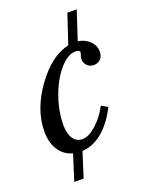

<svg xmlns="http://www.w3.org/2000/svg" viewBox="-156 -778 780 1005"><g transform="rotate(-20 234.0 -275.5)"><path d="M381 -161Q341 -82 288 -38Q235 6 175 9L131 147H79L124 4Q76 -9 49 -50.5Q22 -92 22 -153Q22 -275 108 -394.5Q194 -514 294 -536L348 -698H400L348 -539Q387 -533 412.5 -508Q438 -483 438 -449Q438 -424 423.5 -408.5Q409 -393 386 -393Q364 -393 349 -407.5Q334 -422 334 -443Q334 -453 338 -464.5Q342 -476 342 -479Q342 -493 318 -493Q275 -493 230 -441.5Q185 -390 156 -309.5Q127 -229 127 -152Q127 -104 145.5 -76.5Q164 -49 197 -49Q232 -49 274 -86.5Q316 -124 346 -181Z"/></g></svg>

Font: Libre Baskerville
Style: Italic
Weight: 400
Italic angle: -15°
Designer: Pablo Impallari, Rodrigo Fuenzalida
Foundry: Pablo Impallari, Rodrigo Fuenzalida
Version: Version 1.051;Glyphs 3.2.3 (3260)